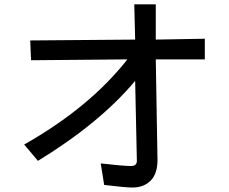

<svg xmlns="http://www.w3.org/2000/svg" viewBox="-20 -797 1040 872"><path d="M910.2 -527.3H687.5L695.3 -70.3Q695.3 -7.8 664.1 23.4Q632.8 54.7 582 54.7Q550.8 54.7 453.1 43L437.5 -54.7Q543 -43 574.2 -43Q601.6 -43 601.6 -66.4L593.8 -429.7Q433.6 -238.3 152.3 -66.4L89.8 -140.6Q386.7 -308.6 558.6 -527.3L121.1 -523.4L117.2 -613.3L593.8 -617.2L589.8 -777.3H687.5V-617.2L910.2 -621.1Z"/></svg>

Font: WenQuanYi Micro Hei Mono
Style: Regular
Weight: 400
Foundry: Ascender Corporation
Version: Version 0.2.0-beta